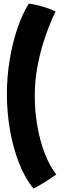

<svg xmlns="http://www.w3.org/2000/svg" viewBox="-20 -804 378 1088"><path d="M169.5 264Q123 208.5 89.2 123.5Q55.5 38.5 37.2 -63.2Q19 -165 19 -271.5Q19 -369 34.8 -464.2Q50.5 -559.5 78.2 -641.8Q106 -724 143 -783.5Q186 -777.5 227.5 -764.8Q269 -752 295 -739Q263 -673 236 -594.5Q209 -516 193 -431.2Q177 -346.5 177 -262.5Q177 -173.5 191.8 -89Q206.5 -4.5 234 66.2Q261.5 137 299 184.5Q286 194.5 261 210.8Q236 227 210.5 242.2Q185 257.5 169.5 264Z"/></svg>

Font: Grandstander
Style: Bold
Weight: 700
Designer: Tyler Finck
Foundry: Etcetera Type Co
Version: Version 1.200; ttfautohint (v1.8.3)